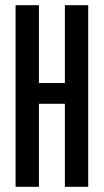

<svg xmlns="http://www.w3.org/2000/svg" viewBox="-20 -720 400 740"><path d="M40 0V-700H130V-400H230V-700H320V0H230V-320H130V0Z"/></svg>

Font: Tektur Condensed
Style: Regular
Weight: 400
Width: 3
Designer: Adam Jagosz
Foundry: Adam Jagosz
Version: Version 1.005;gftools[0.9.30]